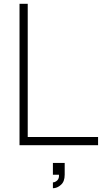

<svg xmlns="http://www.w3.org/2000/svg" viewBox="-20 -770 556 1018"><path d="M127 -750V-43.5H500V0H83.5V-750ZM260.5 228V197Q272 197 283.5 186.5Q294.5 176 292.5 156.5H260.5V94H323V156.5Q323 193 303 210Q283.5 228 260.5 228Z"/></svg>

Font: Russisch Sans ExtraLight
Style: Regular
Weight: 200
Width: 4
Designer: Michael Sharanda (font) & Cristiano Sobral (main changes)
Foundry: Michael Sharanda
Version: Version 2.00;September 8, 2020;FontCreator 13.0.0.2681 64-bi